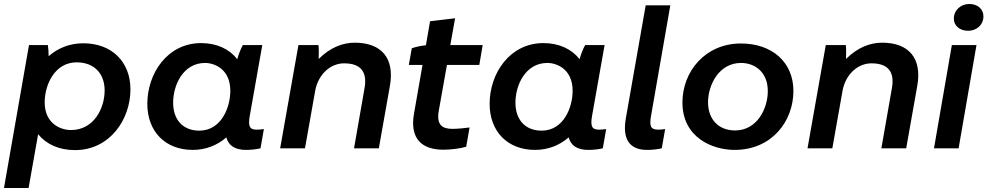

<svg xmlns="http://www.w3.org/2000/svg" viewBox="-26 -747 4973 967"><path d="M-6 200H118L166 -71C207 -21 270 9 352 9C526 9 631 -144 631 -297C631 -435 538 -529 393 -529C325 -529 266 -505 219 -464C219 -486 217 -508 215 -520H120ZM331 -92C281 -92 199 -123 199 -232C199 -316 247 -433 360 -433C447 -433 501 -378 501 -291C501 -203 448 -92 331 -92Z M1213 8C1239 8 1264 5 1286 0L1303 -97C1291 -95 1279 -94 1266 -94C1230 -94 1223 -113 1232 -164L1295 -520H1197C1186 -500 1176 -474 1169 -449C1130 -499 1067 -530 987 -530C817 -530 716 -377 716 -224C716 -86 805 8 945 8C1010 8 1068 -15 1114 -55C1125 -14 1157 8 1213 8ZM1007 -430C1054 -430 1134 -399 1134 -290C1134 -205 1088 -89 978 -89C896 -89 846 -143 846 -230C846 -318 896 -430 1007 -430Z M1385 0H1510L1562 -293C1578 -373 1638 -428 1707 -428C1795 -428 1824 -381 1810 -303L1757 0H1882L1938 -316C1962 -453 1896 -532 1761 -532C1700 -532 1637 -508 1579 -450C1580 -475 1580 -501 1578 -520H1477Z M2207 7C2244 7 2293 1 2322 -8L2339 -105C2319 -102 2278 -98 2253 -98C2202 -98 2171 -117 2184 -190L2225 -420H2388L2405 -520H2242L2266 -655L2140 -640L2119 -519C2096 -517 2068 -511 2048 -504L2033 -420H2102L2059 -174C2037 -48 2099 7 2207 7Z M2937 8C2963 8 2988 5 3010 0L3027 -97C3015 -95 3003 -94 2990 -94C2954 -94 2947 -113 2956 -164L3019 -520H2921C2910 -500 2900 -474 2893 -449C2854 -499 2791 -530 2711 -530C2541 -530 2440 -377 2440 -224C2440 -86 2529 8 2669 8C2734 8 2792 -15 2838 -55C2849 -14 2881 8 2937 8ZM2731 -430C2778 -430 2858 -399 2858 -290C2858 -205 2812 -89 2702 -89C2620 -89 2570 -143 2570 -230C2570 -318 2620 -430 2731 -430Z M3233 8C3261 8 3284 5 3307 0L3324 -97C3312 -95 3300 -94 3289 -94C3250 -94 3244 -113 3253 -164L3350 -720H3226L3126 -151C3108 -48 3143 8 3233 8Z M3674 8C3861 8 3970 -136 3970 -289C3970 -435 3861 -528 3706 -528C3524 -528 3411 -385 3411 -231C3411 -54 3562 8 3674 8ZM3676 -90C3593 -90 3540 -146 3540 -232C3540 -319 3595 -430 3706 -430C3775 -430 3841 -385 3841 -288C3841 -201 3788 -90 3676 -90Z M4041 0H4166L4218 -293C4234 -373 4294 -428 4363 -428C4451 -428 4480 -381 4466 -303L4413 0H4538L4594 -316C4618 -453 4552 -532 4417 -532C4356 -532 4293 -508 4235 -450C4236 -475 4236 -501 4234 -520H4133Z M4678 0H4802L4892 -520H4768ZM4850 -592C4892 -592 4927 -621 4927 -665C4927 -700 4899 -727 4856 -727C4813 -727 4778 -696 4778 -653C4778 -618 4807 -592 4850 -592Z"/></svg>

Font: Fixel Display 20240404 SemiBold
Style: Italic
Weight: 600
Italic angle: -10°
Designer: AlfaBravo + MacPaw
Foundry: Kyrylo Tkachov, Marchela Mozhyna, Serhii Makarenko, Maria Weinstein, Zakhar Kryvoshyya
Version: Version 1.211;Glyphs 3.2 (3225)